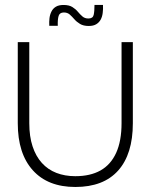

<svg xmlns="http://www.w3.org/2000/svg" viewBox="-20 -731 607 765"><path d="M280 14Q170.7 14 110.8 -52.5Q50.8 -119 50.8 -240V-563H96.7V-240.2Q96.7 -187.3 109.8 -147.8Q122.8 -108.3 146.8 -81.8Q170.8 -55.2 204.7 -42.1Q238.5 -29 280 -29Q339.7 -29 380.4 -51.8Q421.2 -74.7 442.8 -121.9Q464.3 -169.2 464.3 -240.2V-563H509.3V-240Q509.3 -117 450.8 -51.5Q392.3 14 280 14ZM176.3 -628.3Q175.5 -644.5 177.2 -658.9Q179 -673.3 185.2 -685.4Q191.3 -697.5 202.8 -704.3Q214.3 -711.2 233 -711.2Q255.2 -711.2 268.3 -703Q281.5 -694.8 290.2 -684.2Q299 -673.7 308.4 -665.5Q317.8 -657.3 332.3 -657.3Q349.8 -657.3 353.2 -671.4Q356.5 -685.5 356.5 -711.3H390.3Q391.2 -694.8 389.2 -679.4Q387.3 -664 381 -652.6Q374.7 -641.2 363.2 -634.3Q351.8 -627.5 333.7 -627.5Q312.3 -627.5 298.8 -635.7Q285.3 -643.8 276.2 -654.4Q267 -665 257.8 -673.2Q248.5 -681.3 234.5 -681.3Q217.7 -681.3 213.5 -667.4Q209.3 -653.5 210.2 -628.3Z"/></svg>

Font: Darker Grotesque Light
Style: Regular
Weight: 300
Designer: Gabriel Lam
Foundry: TypeRant
Version: Version 1.000;gftools[0.9.28]